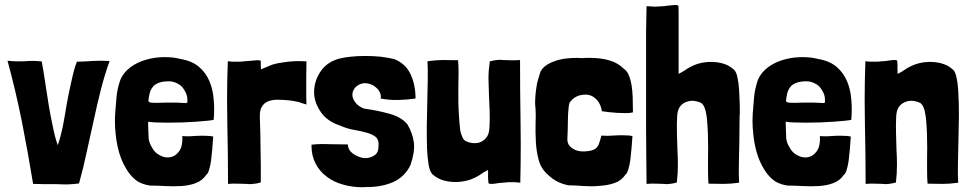

<svg xmlns="http://www.w3.org/2000/svg" viewBox="-20 -748 3967 784"><path d="M82 -498Q46.9 -496.1 10.7 -500Q43 -381.8 69.3 -252Q94.7 -122.1 115.2 2.9Q133.8 2.9 158.2 3.9Q182.6 3.9 208 3.9Q225.6 4.9 241.2 4.9Q250 4.9 258.8 4.9Q283.2 3.9 302.7 1Q320.3 -61.5 334 -127Q347.7 -191.4 362.3 -254.9Q376 -319.3 391.6 -380.9Q407.2 -442.4 427.7 -499Q407.2 -500 389.6 -500Q373 -500 357.4 -499Q340.8 -498 326.2 -497.1Q310.5 -496.1 293.9 -496.1Q282.2 -465.8 272.5 -419.9Q261.7 -374 252.9 -325.2Q245.1 -276.4 236.3 -230.5Q226.6 -184.6 215.8 -155.3Q205.1 -184.6 196.3 -228.5Q186.5 -272.5 178.7 -320.3Q170.9 -368.2 164.1 -414.1Q157.2 -460.9 150.4 -497.1Q118.2 -501 82 -498Z M617.2 -248Q638.7 -247.1 666 -247.1Q693.4 -247.1 723.6 -248Q753.9 -249 780.3 -251Q806.6 -252.9 826.2 -254.9Q845.7 -256.8 852.5 -258.8Q854.5 -280.3 854.5 -300.8Q854.5 -321.3 852.5 -341.8Q849.6 -382.8 835 -417Q820.3 -451.2 793 -474.6Q764.6 -499 718.8 -506.8Q689.5 -514.6 659.2 -514.6Q656.2 -514.6 652.3 -514.6Q648.4 -514.6 644.5 -514.6Q606.4 -513.7 572.3 -502.9Q539.1 -493.2 511.7 -472.7Q484.4 -452.1 471.7 -422.9Q460 -389.6 456.1 -355.5Q453.1 -321.3 450.2 -284.2Q449.2 -270.5 449.2 -256.8Q449.2 -229.5 452.1 -202.1Q456.1 -161.1 466.8 -124Q477.5 -87.9 496.1 -57.6Q513.7 -27.3 541 -7.8Q564.5 5.9 592.8 9.8Q621.1 9.8 654.3 11.7Q670.9 12.7 687.5 12.7Q704.1 12.7 719.7 11.7Q752 9.8 778.3 0Q805.7 -9.8 822.3 -34.2Q830.1 -40 834 -55.7Q838.9 -71.3 841.8 -91.8Q844.7 -114.3 846.7 -138.7Q848.6 -164.1 850.6 -190.4Q839.8 -193.4 822.3 -193.4Q805.7 -194.3 787.1 -193.4Q768.6 -192.4 752 -191.4Q734.4 -191.4 724.6 -192.4Q726.6 -151.4 711.9 -130.9Q697.3 -110.4 676.8 -106.4Q655.3 -101.6 633.8 -113.3Q611.3 -124 599.6 -147.5Q588.9 -165 586.9 -183.6Q585.9 -203.1 585 -233.4Q585 -239.3 585 -251Q594.7 -249 617.2 -248ZM733.4 -378.9Q745.1 -361.3 745.1 -340.8Q745.1 -333 745.1 -330.1Q745.1 -328.1 738.3 -327.1Q733.4 -327.1 720.7 -328.1Q708 -329.1 681.6 -329.1Q643.6 -329.1 624 -328.1Q604.5 -328.1 595.7 -329.1Q586.9 -331.1 585.9 -335.9Q585.9 -339.8 587.9 -350.6Q589.8 -364.3 593.8 -376Q598.6 -387.7 607.4 -397.5Q617.2 -406.2 631.8 -411.1Q646.5 -416 670.9 -416Q681.6 -416 689.5 -413.1Q697.3 -411.1 706.1 -406.2Q723.6 -397.5 733.4 -378.9Z M1044.9 -474.6Q1044.9 -477.5 1044.9 -480.5Q1044.9 -483.4 1044.9 -487.3Q1044.9 -491.2 1044.9 -499Q1044.9 -501 1036.1 -502Q1033.2 -502 1030.3 -502Q1023.4 -502 1015.6 -501Q1004.9 -500 994.1 -499Q984.4 -498 980.5 -498Q967.8 -497.1 960 -496.1Q952.1 -496.1 945.3 -496.1Q938.5 -496.1 929.7 -496.1Q921.9 -497.1 910.2 -498Q907.2 -417 907.2 -338.9Q907.2 -290 908.2 -243.2Q911.1 -120.1 911.1 2.9Q934.6 1 952.1 2Q969.7 2.9 985.4 2.9Q993.2 3.9 1000 3.9Q1006.8 3.9 1013.7 2.9Q1028.3 2 1044.9 -2.9Q1044.9 -3.9 1044.9 -6.8Q1044.9 -43.9 1044.9 -76.2Q1043.9 -109.4 1043.9 -139.6Q1043.9 -171.9 1043 -203.1Q1042 -234.4 1041 -268.6Q1040 -296.9 1048.8 -311.5Q1057.6 -327.1 1074.2 -334Q1090.8 -340.8 1113.3 -340.8Q1135.7 -340.8 1163.1 -337.9Q1164.1 -337.9 1176.8 -335.9Q1189.5 -334 1201.2 -331.1Q1206.1 -329.1 1211.9 -327.1Q1216.8 -326.2 1221.7 -324.2Q1224.6 -323.2 1231.4 -321.3Q1230.5 -335.9 1230.5 -352.5Q1230.5 -370.1 1230.5 -389.6Q1230.5 -411.1 1230.5 -436.5Q1231.4 -462.9 1231.4 -497.1Q1231.4 -498 1216.8 -498Q1202.1 -499 1180.7 -498Q1160.2 -497.1 1135.7 -493.2Q1112.3 -490.2 1092.8 -484.4Q1079.1 -478.5 1064.5 -472.7Q1049.8 -466.8 1045.9 -464.8Q1045.9 -471.7 1044.9 -474.6Z M1657.2 -443.4Q1637.7 -487.3 1589.8 -506.8Q1564.5 -512.7 1533.2 -516.6Q1502 -519.5 1471.7 -519.5Q1440.4 -519.5 1413.1 -516.6Q1384.8 -513.7 1366.2 -508.8Q1317.4 -496.1 1291 -459Q1264.6 -421.9 1262.7 -377.9Q1260.7 -335 1287.1 -294.9Q1312.5 -253.9 1368.2 -235.4Q1396.5 -222.7 1424.8 -217.8Q1454.1 -212.9 1477.5 -206.1Q1500 -200.2 1514.6 -188.5Q1528.3 -175.8 1525.4 -152.3Q1526.4 -123 1506.8 -112.3Q1488.3 -100.6 1464.8 -102.5Q1442.4 -106.4 1421.9 -120.1Q1401.4 -134.8 1400.4 -158.2Q1369.1 -158.2 1327.1 -159.2Q1285.2 -161.1 1252 -157.2Q1252 -156.2 1252 -155.3Q1252 -154.3 1252 -152.3Q1252 -112.3 1268.6 -80.1Q1285.2 -47.9 1314.5 -26.4Q1343.8 -3.9 1384.8 6.8Q1419.9 16.6 1461.9 16.6Q1469.7 16.6 1477.5 15.6Q1535.2 16.6 1584 -3.9Q1632.8 -25.4 1656.2 -74.2Q1674.8 -128.9 1669.9 -166Q1665 -204.1 1643.6 -240.2Q1620.1 -269.5 1571.3 -283.2Q1522.5 -296.9 1465.8 -304.7Q1443.4 -313.5 1431.6 -329.1Q1418.9 -344.7 1418.9 -361.3Q1418.9 -377 1430.7 -390.6Q1442.4 -404.3 1464.8 -408.2Q1478.5 -409.2 1492.2 -404.3Q1504.9 -400.4 1515.6 -390.6Q1526.4 -381.8 1531.2 -370.1Q1537.1 -358.4 1534.2 -345.7Q1568.4 -338.9 1606.4 -339.8Q1645.5 -340.8 1676.8 -345.7Q1676.8 -400.4 1657.2 -443.4Z M1972.7 -29.3Q1972.7 -17.6 1974.6 -1Q1974.6 2 1982.4 2.9Q1985.4 2.9 1988.3 2.9Q1994.1 2.9 2000 2Q2010.7 1 2020.5 -1Q2030.3 -2 2034.2 -2Q2046.9 -2.9 2054.7 -3.9Q2062.5 -3.9 2069.3 -3.9Q2076.2 -3.9 2084 -3.9Q2092.8 -2.9 2104.5 -2Q2106.4 -83 2106.4 -161.1Q2106.4 -210 2105.5 -256.8Q2103.5 -379.9 2103.5 -502.9Q2079.1 -501 2063.5 -502Q2047.9 -502.9 2034.2 -502.9Q2027.3 -503.9 2021.5 -503.9Q2014.6 -503.9 2008.8 -502.9Q1996.1 -502 1979.5 -497.1Q1979.5 -496.1 1979.5 -493.2Q1974.6 -460 1974.6 -426.8Q1975.6 -393.6 1976.6 -360.4Q1978.5 -327.1 1979.5 -293Q1980.5 -258.8 1978.5 -224.6Q1976.6 -198.2 1964.8 -184.6Q1952.1 -170.9 1937.5 -166Q1922.9 -162.1 1907.2 -164.1Q1891.6 -167 1883.8 -170.9Q1882.8 -171.9 1881.8 -171.9Q1880.9 -171.9 1879.9 -172.9Q1871.1 -178.7 1867.2 -190.4Q1862.3 -201.2 1859.4 -214.8Q1857.4 -228.5 1856.4 -243.2Q1855.5 -257.8 1854.5 -269.5Q1852.5 -296.9 1851.6 -328.1Q1851.6 -359.4 1851.6 -389.6Q1852.5 -420.9 1852.5 -450.2Q1852.5 -478.5 1850.6 -502Q1815.4 -502 1788.1 -502.9Q1760.7 -502.9 1725.6 -498Q1727.5 -463.9 1726.6 -418.9Q1725.6 -374 1724.6 -325.2Q1723.6 -277.3 1722.7 -229.5Q1722.7 -213.9 1722.7 -198.2Q1722.7 -168.9 1723.6 -141.6Q1725.6 -101.6 1730.5 -73.2Q1736.3 -44.9 1746.1 -36.1Q1767.6 -17.6 1793 -10.7Q1819.3 -3.9 1846.7 -4.9Q1874 -5.9 1900.4 -14.6Q1926.8 -24.4 1947.3 -39.1Q1952.1 -43 1960 -46.9Q1967.8 -50.8 1972.7 -53.7Q1973.6 -40 1972.7 -29.3Z M2534.2 -195.3Q2517.6 -196.3 2499 -195.3Q2479.5 -194.3 2462.9 -193.4Q2445.3 -193.4 2435.5 -194.3Q2432.6 -180.7 2426.8 -164.1Q2421.9 -148.4 2411.1 -140.6Q2399.4 -132.8 2379.9 -130.9Q2359.4 -127.9 2340.8 -131.8Q2321.3 -136.7 2307.6 -150.4Q2294.9 -163.1 2296.9 -185.5Q2298.8 -220.7 2298.8 -252.9Q2298.8 -285.2 2302.7 -316.4Q2305.7 -332 2311.5 -335.9Q2324.2 -351.6 2345.7 -358.4Q2384.8 -368.2 2408.2 -348.6Q2432.6 -329.1 2437.5 -293.9Q2450.2 -292 2466.8 -290Q2483.4 -288.1 2501 -287.1Q2518.6 -286.1 2535.2 -286.1Q2551.8 -286.1 2564.5 -289.1Q2563.5 -322.3 2563.5 -350.6Q2562.5 -378.9 2558.6 -402.3Q2554.7 -424.8 2546.9 -442.4Q2540 -459 2525.4 -468.8Q2504.9 -489.3 2475.6 -499Q2446.3 -508.8 2415 -510.7Q2402.3 -511.7 2391.6 -511.7Q2382.8 -511.7 2375 -511.7Q2356.4 -509.8 2336.9 -511.7Q2312.5 -511.7 2289.1 -508.8Q2265.6 -505.9 2244.1 -498Q2224.6 -491.2 2209 -480.5Q2193.4 -468.8 2186.5 -454.1Q2183.6 -444.3 2177.7 -424.8Q2171.9 -406.2 2170.9 -394.5Q2165 -359.4 2165 -323.2Q2168.9 -290 2167 -250Q2166 -210 2168 -169.9Q2169.9 -130.9 2179.7 -94.7Q2189.5 -58.6 2216.8 -35.2Q2252 0 2302.7 8.8Q2331.1 8.8 2364.3 11.7Q2379.9 12.7 2395.5 12.7Q2413.1 12.7 2430.7 10.7Q2462.9 8.8 2490.2 -1Q2517.6 -10.7 2534.2 -35.2Q2542 -42 2545.9 -57.6Q2550.8 -73.2 2553.7 -93.8Q2556.6 -116.2 2558.6 -140.6Q2560.5 -166 2562.5 -192.4Q2551.8 -195.3 2534.2 -195.3Z M2751 -470.7Q2751 -492.2 2751 -521.5Q2751 -549.8 2751 -583Q2751 -617.2 2751 -646.5Q2751 -675.8 2751 -697.3Q2751 -718.8 2750 -723.6Q2750 -726.6 2742.2 -727.5Q2739.3 -727.5 2736.3 -727.5Q2730.5 -727.5 2723.6 -726.6Q2713.9 -725.6 2704.1 -724.6Q2694.3 -722.7 2690.4 -722.7Q2677.7 -721.7 2669.9 -721.7Q2662.1 -720.7 2655.3 -720.7Q2648.4 -720.7 2639.6 -721.7Q2631.8 -721.7 2620.1 -722.7Q2619.1 -678.7 2618.2 -619.1Q2618.2 -559.6 2618.2 -493.2Q2618.2 -425.8 2618.2 -355.5Q2618.2 -285.2 2618.2 -218.8Q2619.1 -153.3 2619.1 -95.7Q2620.1 -38.1 2620.1 2.9Q2643.6 1 2660.2 2Q2675.8 2.9 2689.5 2.9Q2695.3 3.9 2702.1 3.9Q2708 3.9 2714.8 2.9Q2726.6 2 2744.1 -2.9Q2744.1 -3.9 2744.1 -6.8Q2748 -40 2748 -73.2Q2748 -106.4 2746.1 -138.7Q2745.1 -172.9 2744.1 -206.1Q2743.2 -240.2 2745.1 -275.4Q2747.1 -301.8 2758.8 -315.4Q2770.5 -329.1 2786.1 -333Q2800.8 -337.9 2816.4 -335.9Q2832 -333 2839.8 -329.1Q2840.8 -328.1 2841.8 -328.1Q2842.8 -328.1 2843.8 -327.1Q2851.6 -321.3 2856.4 -309.6Q2861.3 -298.8 2863.3 -285.2Q2866.2 -271.5 2867.2 -256.8Q2868.2 -242.2 2869.1 -230.5Q2871.1 -203.1 2871.1 -171.9Q2872.1 -140.6 2871.1 -110.4Q2871.1 -79.1 2871.1 -49.8Q2871.1 -21.5 2873 2Q2908.2 2 2935.5 2.9Q2962.9 2.9 2998 -2Q2996.1 -36.1 2997.1 -81.1Q2998 -126 2999 -173.8Q3000 -222.7 3000 -270.5Q3001 -279.3 3001 -289.1Q3001 -326.2 2999 -358.4Q2998 -398.4 2992.2 -426.8Q2987.3 -455.1 2976.6 -463.9Q2956.1 -482.4 2929.7 -489.3Q2904.3 -496.1 2876 -495.1Q2848.6 -494.1 2823.2 -485.4Q2796.9 -475.6 2776.4 -460.9Q2770.5 -457 2763.7 -453.1Q2755.9 -449.2 2751 -446.3Q2751 -450.2 2751 -470.7Z M3220.7 -248Q3242.2 -247.1 3269.5 -247.1Q3296.9 -247.1 3327.1 -248Q3357.4 -249 3383.8 -251Q3410.2 -252.9 3429.7 -254.9Q3449.2 -256.8 3456.1 -258.8Q3458 -280.3 3458 -300.8Q3458 -321.3 3456.1 -341.8Q3453.1 -382.8 3438.5 -417Q3423.8 -451.2 3396.5 -474.6Q3368.2 -499 3322.3 -506.8Q3293 -514.6 3262.7 -514.6Q3259.8 -514.6 3255.9 -514.6Q3252 -514.6 3248 -514.6Q3210 -513.7 3175.8 -502.9Q3142.6 -493.2 3115.2 -472.7Q3087.9 -452.1 3075.2 -422.9Q3063.5 -389.6 3059.6 -355.5Q3056.6 -321.3 3053.7 -284.2Q3052.7 -270.5 3052.7 -256.8Q3052.7 -229.5 3055.7 -202.1Q3059.6 -161.1 3070.3 -124Q3081.1 -87.9 3099.6 -57.6Q3117.2 -27.3 3144.5 -7.8Q3168 5.9 3196.3 9.8Q3224.6 9.8 3257.8 11.7Q3274.4 12.7 3291 12.7Q3307.6 12.7 3323.2 11.7Q3355.5 9.8 3381.8 0Q3409.2 -9.8 3425.8 -34.2Q3433.6 -40 3437.5 -55.7Q3442.4 -71.3 3445.3 -91.8Q3448.2 -114.3 3450.2 -138.7Q3452.1 -164.1 3454.1 -190.4Q3443.4 -193.4 3425.8 -193.4Q3409.2 -194.3 3390.6 -193.4Q3372.1 -192.4 3355.5 -191.4Q3337.9 -191.4 3328.1 -192.4Q3330.1 -151.4 3315.4 -130.9Q3300.8 -110.4 3280.3 -106.4Q3258.8 -101.6 3237.3 -113.3Q3214.8 -124 3203.1 -147.5Q3192.4 -165 3190.4 -183.6Q3189.5 -203.1 3188.5 -233.4Q3188.5 -239.3 3188.5 -251Q3198.2 -249 3220.7 -248ZM3336.9 -378.9Q3348.6 -361.3 3348.6 -340.8Q3348.6 -333 3348.6 -330.1Q3348.6 -328.1 3341.8 -327.1Q3336.9 -327.1 3324.2 -328.1Q3311.5 -329.1 3285.2 -329.1Q3247.1 -329.1 3227.5 -328.1Q3208 -328.1 3199.2 -329.1Q3190.4 -331.1 3189.5 -335.9Q3189.5 -339.8 3191.4 -350.6Q3193.4 -364.3 3197.3 -376Q3202.1 -387.7 3210.9 -397.5Q3220.7 -406.2 3235.4 -411.1Q3250 -416 3274.4 -416Q3285.2 -416 3293 -413.1Q3300.8 -411.1 3309.6 -406.2Q3327.1 -397.5 3336.9 -378.9Z M3644.5 -470.7Q3645.5 -482.4 3643.6 -499Q3643.6 -502 3635.7 -502.9Q3632.8 -502.9 3629.9 -502.9Q3624 -502.9 3617.2 -502Q3607.4 -501 3597.7 -499Q3587.9 -498 3584 -498Q3571.3 -497.1 3563.5 -496.1Q3555.7 -496.1 3548.8 -496.1Q3542 -496.1 3533.2 -496.1Q3525.4 -497.1 3513.7 -498Q3510.7 -417 3510.7 -338.9Q3510.7 -290 3511.7 -243.2Q3514.6 -120.1 3514.6 2.9Q3538.1 1 3554.7 2Q3570.3 2.9 3584 2.9Q3589.8 3.9 3596.7 3.9Q3603.5 3.9 3609.4 2.9Q3621.1 2 3638.7 -2.9Q3638.7 -3.9 3638.7 -6.8Q3642.6 -40 3642.6 -73.2Q3642.6 -106.4 3640.6 -138.7Q3639.6 -172.9 3638.7 -206.1Q3637.7 -240.2 3639.6 -275.4Q3641.6 -301.8 3653.3 -315.4Q3666 -329.1 3680.7 -333Q3695.3 -337.9 3710.9 -335.9Q3726.6 -333 3734.4 -329.1Q3735.4 -328.1 3736.3 -328.1Q3737.3 -328.1 3738.3 -327.1Q3746.1 -321.3 3751 -309.6Q3755.9 -298.8 3757.8 -285.2Q3760.7 -271.5 3761.7 -256.8Q3762.7 -242.2 3763.7 -230.5Q3765.6 -203.1 3765.6 -171.9Q3766.6 -140.6 3765.6 -110.4Q3765.6 -79.1 3765.6 -49.8Q3765.6 -21.5 3767.6 2Q3802.7 2 3830.1 2.9Q3857.4 2.9 3892.6 -2Q3890.6 -36.1 3891.6 -81.1Q3892.6 -126 3893.6 -173.8Q3894.5 -222.7 3895.5 -270.5Q3895.5 -279.3 3895.5 -289.1Q3895.5 -326.2 3893.6 -358.4Q3892.6 -398.4 3886.7 -426.8Q3881.8 -455.1 3871.1 -463.9Q3850.6 -482.4 3824.2 -489.3Q3798.8 -496.1 3770.5 -495.1Q3743.2 -494.1 3717.8 -485.4Q3691.4 -475.6 3670.9 -460.9Q3666 -457 3658.2 -453.1Q3650.4 -449.2 3645.5 -446.3Q3644.5 -460 3644.5 -470.7Z"/></svg>

Font: Londrina Solid
Style: NNS
Weight: 400
Designer: Marcelo Magalhaes
Version: Version 1.002